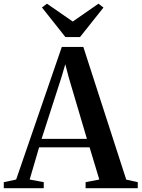

<svg xmlns="http://www.w3.org/2000/svg" viewBox="-48 -996 749 1016"><path d="M37.5 -46 279 -747.5H393L620 -45.5L681 -32V0H405V-32L477.5 -46L426 -216.5H159L109 -46L183.5 -32V0H-28V-32ZM412 -261 315.5 -587 297.5 -656 277 -586.5 172 -261ZM298 -800 174 -956.5 200.5 -976.5 337 -882 473 -976.5 499.5 -956 375.5 -800Z"/></svg>

Font: Merriweather 96pt SemiBold
Style: Regular
Weight: 600
Version: Version 2.100